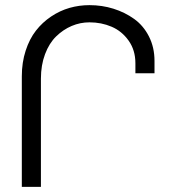

<svg xmlns="http://www.w3.org/2000/svg" viewBox="-20 -727 661 747"><path d="M139.2 0H64.9V-430.2Q64.9 -483.9 79.8 -529.8Q94.7 -575.7 119.9 -607.9Q145 -640.1 179 -662.8Q212.9 -685.5 250.5 -696.3Q288.1 -707 328.1 -707Q377 -707 421.4 -693.1Q465.8 -679.2 502 -653.3Q538.1 -627.4 559.6 -585Q581.1 -542.5 581.1 -490.2V-441.9H506.8V-481Q506.8 -531.7 480.5 -568.8Q454.1 -606 414.3 -623Q374.5 -640.1 328.1 -640.1Q292 -640.1 258.8 -626Q225.6 -611.8 198.5 -585.4Q171.4 -559.1 155.3 -516.4Q139.2 -473.6 139.2 -420.9Z"/></svg>

Font: LT Superior
Style: Regular
Weight: 400
Designer: Daniel Lyons
Foundry: LyonsType
Version: Version 1.000